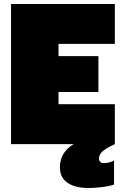

<svg xmlns="http://www.w3.org/2000/svg" viewBox="-20 -719 608 958"><path d="M272 -500V-439H471V-260H272V-199H553V0Q510 20 492 36Q474 52 474 72Q474 83 480.5 89Q487 95 500 95Q523 95 549 82V202Q526 210 490.5 214.5Q455 219 421 219Q356 219 317.5 193.5Q279 168 279 116Q279 77 297 48Q315 19 348 0H35V-699H553V-500Z"/></svg>

Font: Prompt Black
Style: Regular
Weight: 900
Designer: Katatrad Team
Foundry: CadsonDemak
Version: Version 1.001